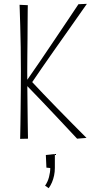

<svg xmlns="http://www.w3.org/2000/svg" viewBox="-20 -724 488 1001"><path d="M382 -1Q341 -45 294.5 -94.5Q248 -144 200.5 -194Q153 -244 109 -289Q147 -343 186.5 -401Q226 -459 263.5 -515Q301 -571 333.5 -619Q366 -667 389 -702L433 -704Q412 -674 383.5 -633.5Q355 -593 323 -547.5Q291 -502 258.5 -456Q226 -410 197.5 -368.5Q169 -327 148 -296Q172 -270 205.5 -235Q239 -200 277.5 -160.5Q316 -121 355.5 -81Q395 -41 431 -5ZM85 0Q85 0 85.5 -20Q86 -40 86.5 -74.5Q87 -109 87.5 -154Q88 -199 88.5 -250Q89 -301 89 -352Q89 -416 88 -478Q87 -540 85.5 -590Q84 -640 83 -669.5Q82 -699 82 -699L125 -697Q125 -697 124.5 -672.5Q124 -648 124 -608.5Q124 -569 123.5 -522Q123 -475 122.5 -430Q122 -385 122 -350Q122 -315 122.5 -269.5Q123 -224 123.5 -177Q124 -130 124.5 -90Q125 -50 125.5 -25.5Q126 -1 126 -1ZM234 257 215 244Q229 224 235.5 199Q242 174 242 152L222 150L219 84L266 79Q266 97 266 115.5Q266 134 266 152Q266 172 262 191Q258 210 251 226.5Q244 243 234 257Z"/></svg>

Font: Truculenta Thin
Style: Regular
Weight: 250
Version: Version 1.002